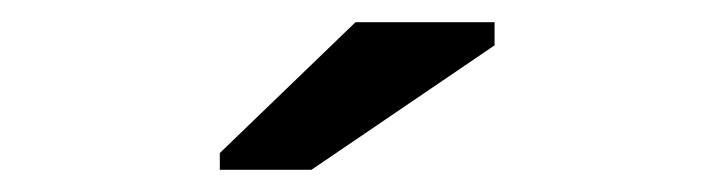

<svg xmlns="http://www.w3.org/2000/svg" viewBox="-20 -732 640 174"><path d="M179.2 -578.1V-593.3L302.2 -711.9H428.2V-690.9L262.2 -578.1Z"/></svg>

Font: Cousine
Style: Bold
Weight: 700
Monospace: yes
Designer: Steve Matteson
Foundry: Ascender Corporation
Version: Version 1.20